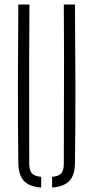

<svg xmlns="http://www.w3.org/2000/svg" viewBox="-20 -820 410 844"><path d="M60.5 -103Q58.5 -280 58.8 -451.8Q59 -623.5 60.5 -800H109.5Q108.5 -682 108.2 -566.2Q108 -450.5 108.2 -335Q108.5 -219.5 108.5 -101.5Q108.5 -71.5 119.8 -58.5Q131 -45.5 161 -42.5V4.5Q108.5 0.5 85 -25Q61.5 -50.5 60.5 -103ZM209 4.5V-42.5Q239 -45.5 249.8 -58.5Q260.5 -71.5 260.5 -101.5Q260.5 -219.5 261 -335Q261.5 -450.5 261.5 -566.2Q261.5 -682 260.5 -800H309.5Q311 -623.5 311.5 -451.8Q312 -280 309.5 -103Q309 -50.5 285.2 -25Q261.5 0.5 209 4.5Z"/></svg>

Font: Big Shoulders Stencil Text ExtraLight
Style: Regular
Weight: 250
Version: Version 2.001